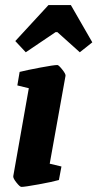

<svg xmlns="http://www.w3.org/2000/svg" viewBox="-20 -724 382 753"><path d="M32 -33 93 -378 48 -389 57 -442Q85 -449 138 -459Q191 -469 205 -469Q210 -469 224 -451.5Q238 -434 237 -427L175 -82L221 -71L211 -18Q187 -11 132 -1Q77 9 64 9Q58 9 44.5 -8Q31 -25 32 -33ZM81 -519 40 -563 170 -704H258L342 -558L293 -519L205 -598H198Z"/></svg>

Font: Grenze
Style: Bold Italic
Weight: 700
Italic angle: -10°
Designer: Renata Polastri
Foundry: Omnibus-Type
Version: Version 1.002; ttfautohint (v1.8)